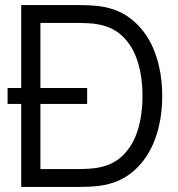

<svg xmlns="http://www.w3.org/2000/svg" viewBox="-20 -740 706 760"><path d="M10 -328.7V-391.7H325V-328.7ZM64 0V-720H282.3Q340.7 -720 375 -715.3Q454.5 -704.7 510.2 -655.7Q566 -606.7 594 -530.1Q622 -453.5 622 -360Q622 -266.2 594 -189.8Q566 -113.3 510.4 -64.3Q454.8 -15.3 375 -4.7Q341.3 0 282.3 0ZM140 -70.7H282.3Q337.3 -70.7 367.7 -76.3Q428.7 -87 467.9 -126.4Q507.2 -165.8 525.6 -225.6Q544 -285.3 544 -360Q544 -435.2 525.4 -495Q506.8 -554.8 467.6 -594Q428.3 -633.2 367.7 -643.7Q351.5 -646.8 328.7 -648.1Q305.8 -649.3 282.3 -649.3H140Z"/></svg>

Font: Manrope
Style: Regular
Weight: 400
Designer: Mikhail Sharanda
Foundry: Mikhail Sharanda
Version: Version 4.503